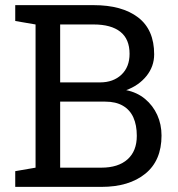

<svg xmlns="http://www.w3.org/2000/svg" viewBox="-20 -731 697 751"><path d="M39.6 0V-61.5L119.1 -75.2V-635.3L39.6 -648.9V-710.9H119.1H346.2Q457.5 -710.9 520.3 -662.8Q583 -614.7 583 -518.6Q583 -471.2 553 -433.8Q522.9 -396.5 473.6 -378.4Q516.6 -369.6 547.4 -344Q578.1 -318.4 595 -281.5Q611.8 -244.6 611.8 -200.7Q611.8 -103 548.3 -51.5Q484.9 0 376.5 0ZM215.3 -75.2H376.5Q442.4 -75.2 478.8 -107.7Q515.1 -140.1 515.1 -199.7Q515.1 -241.7 501.7 -271.5Q488.3 -301.3 460.7 -317.4Q433.1 -333.5 391.1 -333.5H215.3ZM215.3 -408.7H371.1Q422.9 -408.7 454.8 -438.7Q486.8 -468.8 486.8 -520.5Q486.8 -578.1 450.7 -606.7Q414.6 -635.3 346.2 -635.3H215.3Z"/></svg>

Font: Roboto Slab LO
Style: Regular
Weight: 400
Designer: Google
Version: Version 2.000